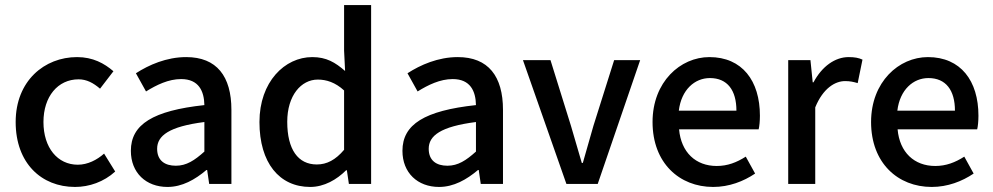

<svg xmlns="http://www.w3.org/2000/svg" viewBox="-20 -728 3930 760"><path d="M42 -245C42 -82 144 12 277 12C333 12 391 -8 436 -49L392 -120C364 -95 327 -76 288 -76C208 -76 152 -143 152 -245C152 -346 209 -414 291 -414C323 -414 349 -400 376 -377L429 -446C393 -477 348 -502 285 -502C156 -502 42 -408 42 -245Z M498 -131C498 -44 558 12 643 12C701 12 752 -17 797 -55H800L808 0H896V-293C896 -426 838 -502 717 -502C639 -502 569 -471 518 -438L558 -366C600 -392 647 -415 697 -415C767 -415 788 -367 789 -312C586 -290 498 -236 498 -131ZM789 -128C750 -93 718 -72 676 -72C633 -72 602 -92 602 -139C602 -191 649 -227 789 -245Z M1007 -245C1007 -83 1086 12 1208 12C1263 12 1313 -17 1350 -54H1353L1361 0H1449V-708H1342V-528L1346 -447C1307 -481 1272 -502 1216 -502C1107 -502 1007 -404 1007 -245ZM1342 -135C1308 -95 1274 -77 1234 -77C1160 -77 1117 -136 1117 -246C1117 -350 1172 -413 1238 -413C1272 -413 1307 -402 1342 -370Z M1573 -131C1573 -44 1633 12 1718 12C1776 12 1827 -17 1872 -55H1875L1883 0H1971V-293C1971 -426 1913 -502 1792 -502C1714 -502 1644 -471 1593 -438L1633 -366C1675 -392 1722 -415 1772 -415C1842 -415 1863 -367 1864 -312C1661 -290 1573 -236 1573 -131ZM1864 -128C1825 -93 1793 -72 1751 -72C1708 -72 1677 -92 1677 -139C1677 -191 1724 -227 1864 -245Z M2050 -490 2222 0H2346L2514 -490H2411L2329 -230L2287 -83H2283C2269 -132 2254 -182 2240 -230L2159 -490Z M2563 -245C2563 -83 2669 12 2803 12C2866 12 2923 -10 2969 -41L2932 -108C2896 -85 2860 -71 2817 -71C2734 -71 2676 -125 2668 -216H2983C2986 -228 2988 -249 2988 -270C2988 -408 2918 -502 2788 -502C2673 -502 2563 -404 2563 -245ZM2895 -290H2667C2677 -373 2730 -419 2790 -419C2859 -419 2895 -371 2895 -290Z M3100 -490V0H3207V-303C3238 -379 3286 -407 3325 -407C3345 -407 3358 -404 3375 -399L3394 -492C3379 -499 3363 -502 3339 -502C3286 -502 3234 -466 3200 -402H3197L3188 -490Z M3428 -245C3428 -83 3534 12 3668 12C3731 12 3788 -10 3834 -41L3797 -108C3761 -85 3725 -71 3682 -71C3599 -71 3541 -125 3533 -216H3848C3851 -228 3853 -249 3853 -270C3853 -408 3783 -502 3653 -502C3538 -502 3428 -404 3428 -245ZM3760 -290H3532C3542 -373 3595 -419 3655 -419C3724 -419 3760 -371 3760 -290Z"/></svg>

Font: Cambridge Sans Medium
Style: Regular
Weight: 500
Version: Version 2.020;PS 002.020;hotconv 1.0.88;makeotf.lib2.5.64775